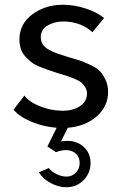

<svg xmlns="http://www.w3.org/2000/svg" viewBox="-20 -530 514 810"><path d="M436 -142C436 -161.3 432.3 -178.7 425 -194C417.7 -209.3 409.5 -221.5 400.5 -230.5C391.5 -239.5 378.2 -248.2 360.5 -256.5C342.8 -264.8 328.5 -270.8 317.5 -274.5C306.5 -278.2 290.3 -283 269 -289C249 -295 233.8 -299.8 223.5 -303.5C213.2 -307.2 201.5 -312.3 188.5 -319C175.5 -325.7 166.2 -333.7 160.5 -343C154.8 -352.3 152 -363 152 -375C152 -397 163.2 -413.7 185.5 -425C207.8 -436.3 233 -441 261 -439C305 -435.7 341.3 -420.7 370 -394L419 -454C398.3 -470.7 372.2 -484.2 340.5 -494.5C308.8 -504.8 277.3 -510 246 -510C196 -510 152.8 -496.5 116.5 -469.5C80.2 -442.5 62 -407.3 62 -364C62 -349.3 64 -335.8 68 -323.5C72 -311.2 78.7 -300.2 88 -290.5C97.3 -280.8 106 -272.8 114 -266.5C122 -260.2 134 -253.8 150 -247.5C166 -241.2 178 -236.7 186 -234L225 -221C243 -215.7 255.7 -211.8 263 -209.5C270.3 -207.2 280.8 -203.2 294.5 -197.5C308.2 -191.8 317.8 -186.5 323.5 -181.5C329.2 -176.5 334.5 -170 339.5 -162C344.5 -154 347 -145 347 -135C347 -112.3 336.5 -94.3 315.5 -81C294.5 -67.7 268.3 -61.7 237 -63C207 -63.7 176.8 -70.2 146.5 -82.5C116.2 -94.8 95 -109.7 83 -127L37 -67C54.3 -47 79.8 -30 113.5 -16C147.2 -2 182.3 6.3 219 9L180 88L216 112C244 101.3 267.7 100.5 287 109.5C306.3 118.5 316 134.7 316 158C316 174 310.7 187.5 300 198.5C289.3 209.5 276 215 260 215C246.7 215 232.8 211.5 218.5 204.5C204.2 197.5 193.3 189 186 179L144 197C154 214.3 170.2 229.2 192.5 241.5C214.8 253.8 237.3 260 260 260C288.7 260 312.8 250 332.5 230C352.2 210 362 186 362 158C362 126 349.8 101.2 325.5 83.5C301.2 65.8 271.7 60.3 237 67L266 9C315.3 5 356 -11 388 -39C420 -67 436 -101.3 436 -142Z"/></svg>

Font: Orkney
Style: Regular
Weight: 400
Designer: Samuel Oakes and Alfredo Marco Pradil
Foundry: Alfredo Marco Pradil
Version: 1.0; ttfautohint (v1.5)